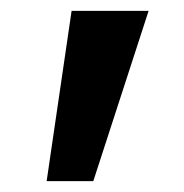

<svg xmlns="http://www.w3.org/2000/svg" viewBox="-20 -720 339 354"><path d="M112 -700 66 -386H152L254 -700Z"/></svg>

Font: Jost-600-Semi-PL
Style: Regular
Weight: 600
Version: Version 3.300; ttfautohint (v0.97) -l 8 -r 50 -G 200 -x 14 -